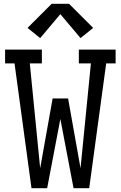

<svg xmlns="http://www.w3.org/2000/svg" viewBox="-20 -998 640 1018"><path d="M147 0 57 -662H7V-735H202V-662H138L193 -106L259 -476H341L407 -106L462 -662H398V-735H593V-662H543L453 0H370L300 -367L230 0ZM193 -796 126 -850 254 -978H346L474 -850L407 -796L300 -923Z"/></svg>

Font: Iosevka Slab Extended
Style: Regular
Weight: 400
Width: 7
Monospace: yes
Designer: Belleve Invis
Foundry: Belleve Invis
Version: Version 11.1.1; ttfautohint (v1.8.3)